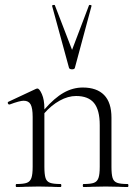

<svg xmlns="http://www.w3.org/2000/svg" viewBox="-20 -750 555 770"><path d="M492 0Q469 0 456 -1L404 -2L351 -1Q338 0 315 0Q312 0 312 -6Q312 -12 315 -12Q344 -12 357 -17Q370 -22 375 -36.5Q380 -51 380 -81V-248Q380 -309 357 -337Q334 -365 285 -365Q253 -365 219.5 -346.5Q186 -328 158 -296V-81Q158 -51 162.5 -36.5Q167 -22 180.5 -17Q194 -12 223 -12Q226 -12 226 -6Q226 0 223 0Q200 0 187 -1L135 -2L82 -1Q69 0 46 0Q43 0 43 -6Q43 -12 46 -12Q75 -12 88 -17Q101 -22 106 -36.5Q111 -51 111 -81V-281Q111 -316 103 -331Q95 -346 75 -346Q59 -346 19 -331H17Q13 -331 11.5 -335.5Q10 -340 14 -342L125 -394Q127 -395 130 -395Q138 -395 148 -372.5Q158 -350 158 -315V-311Q198 -357 235 -378Q272 -399 312 -399Q368 -399 397.5 -369Q427 -339 427 -278V-81Q427 -51 431.5 -36.5Q436 -22 449.5 -17Q463 -12 492 -12Q495 -12 495 -6Q495 0 492 0ZM200 -729 269 -550 337 -729Q338 -731 343 -730Q348 -729 347 -726L280 -477Q278 -472 269 -472Q260 -472 257 -477L189 -726Q188 -729 193.5 -730Q199 -731 200 -729Z"/></svg>

Font: Cormorant Garamond Light
Style: Regular
Weight: 300
Designer: Christian Thalmann (Catharsis Fonts)
Version: Version 3.000